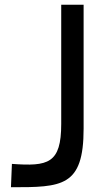

<svg xmlns="http://www.w3.org/2000/svg" viewBox="-20 -772 449 806"><path d="M30 -84 26 14C240 14 331 13 331 -232V-752H237V-252C237 -85 182 -73 30 -84Z"/></svg>

Font: Hibana 45 SubMedium
Style: Regular
Weight: 500
Width: 6
Designer: pygmalion
Foundry: ybstudio
Version: Version 2021.007;FEAKit 1.0